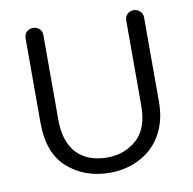

<svg xmlns="http://www.w3.org/2000/svg" viewBox="-76 -724 823 817"><g transform="rotate(-10 336.0 -316.0)"><path d="M515 -242C515 -177 498 -128 463 -97C428 -66 386 -50 336 -50C225 -50 157 -114 157 -243V-610C157 -635 138 -648 118 -648C99 -648 80 -635 80 -610V-246C80 -158 104 -92 153 -49C202 -6 263 16 336 16C466 16 592 -67 592 -245V-610C592 -635 570 -648 554 -648C534 -648 515 -635 515 -610Z"/></g></svg>

Font: Dongle Light
Style: Regular
Weight: 300
Designer: Yanghee Ryu
Foundry: Yanghee Ryu
Version: Version 2.000